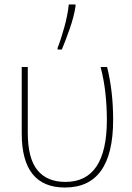

<svg xmlns="http://www.w3.org/2000/svg" viewBox="-20 -827 590 857"><path d="M270 10Q485 10 485 -292Q485 -420 458 -528H429Q444 -471 450.5 -411Q457 -351 457 -292Q457 -15 272 -15Q190 -15 147 -67.5Q104 -120 104 -235V-528H77V-231Q77 10 270 10ZM237 -606H256Q272 -644 291 -698Q310 -752 317 -798V-807H287Q282 -759 267 -705Q252 -651 237 -613Z"/></svg>

Font: Noto Sans Display Thin
Style: Regular
Weight: 250
Designer: Monotype Design Team
Foundry: Monotype Imaging Inc.
Version: Version 1.900